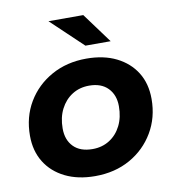

<svg xmlns="http://www.w3.org/2000/svg" viewBox="-84 -825 822 907"><g transform="rotate(-10 327.0 -371.5)"><path d="M300 8Q218 8 157 -22Q96 -52 62.5 -106Q29 -160 29 -233Q29 -323 71 -393.5Q113 -464 186.5 -505Q260 -546 354 -546Q437 -546 497.5 -516Q558 -486 591.5 -432.5Q625 -379 625 -305Q625 -216 583 -145Q541 -74 468 -33Q395 8 300 8ZM310 -120Q356 -120 391.5 -142.5Q427 -165 447 -205Q467 -245 467 -298Q467 -352 435 -385Q403 -418 345 -418Q299 -418 263.5 -395.5Q228 -373 207.5 -333Q187 -293 187 -240Q187 -185 219 -152.5Q251 -120 310 -120ZM361 -607 209 -751H376L482 -607Z"/></g></svg>

Font: MOST Montserrat
Style: Bold Italic
Weight: 700
Italic angle: -11.3°
Designer: Julieta Ulanovsky
Foundry: Julieta Ulanovsky
Version: Version 8.000;March 11, 2024;FontCreator 15.0.0.2926 64-bit